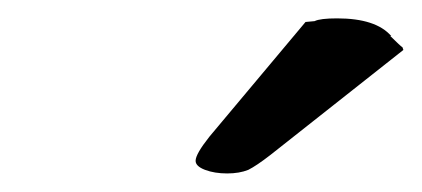

<svg xmlns="http://www.w3.org/2000/svg" viewBox="-20 -725 457 208"><path d="M311 -701.2 320.8 -702.1Q326.7 -705.1 345.2 -705.1Q387.2 -705.1 403.8 -686H402.8Q414.1 -674.8 416 -673.8L417 -670.9L272.9 -557.1Q257.8 -545.4 249 -541Q239.3 -537.1 226.1 -537.1Q212.4 -537.1 202.1 -541Q191.9 -544.9 191.9 -550.8Q191.9 -558.1 207 -577.1Z"/></svg>

Font: Linux Libertine G
Style: Semibold Italic
Weight: 600
Italic angle: -11.5°
Designer: Philipp H. Poll
Foundry: Philipp H. Poll
Version: Version 5.1.1